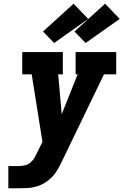

<svg xmlns="http://www.w3.org/2000/svg" viewBox="-20 -1016 666 1036"><path d="M25 0V-120H80Q97 -120 114.5 -124Q132 -128 146 -140.5Q160 -153 168.5 -169Q177 -185 185 -202L209 -251L151 -615H100V-735H319V-615H294L313 -400L399 -615H388V-735H607V-615H541L316 -149Q306 -128 295 -108Q284 -88 269 -70Q251 -49 228.5 -34Q206 -19 181 -11Q156 -3 130.5 -1.5Q105 0 80 0ZM442 -784 382 -846 547 -996 626 -914ZM272 -784 212 -846 377 -996 456 -914Z"/></svg>

Font: Iosevka Slab HvExObl
Style: Regular
Weight: 900
Width: 7
Italic angle: -9°
Monospace: yes
Designer: Belleve Invis
Foundry: Belleve Invis
Version: Version 11.1.1; ttfautohint (v1.8.3)